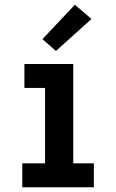

<svg xmlns="http://www.w3.org/2000/svg" viewBox="-20 -790 490 810"><path d="M74 0V-101H170V-419H83V-520H289V-101H376V0ZM216 -575 159 -625 296 -770 366 -710Z"/></svg>

Font: Iosevka Book
Style: Bold
Weight: 700
Designer: Belleve Invis
Foundry: Belleve Invis
Version: Version 28.0.7; ttfautohint (v1.8.3)